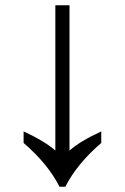

<svg xmlns="http://www.w3.org/2000/svg" viewBox="-20 -712 476 732"><path d="M207 0Q163 -87 70 -167V-211Q152 -173 191 -138V-692H245V-138Q284 -173 366 -211V-167Q273 -87 229 0Z"/></svg>

Font: lkorean85
Style: Book
Weight: 400
Designer: Jelle Bosma - Monotype Design Team
Foundry: Monotype Imaging Inc.
Version: Version 2.003